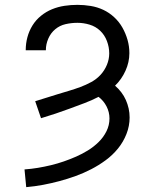

<svg xmlns="http://www.w3.org/2000/svg" viewBox="-20 -763 640 791"><path d="M88 8 81 -65Q109 -67 136 -71.5Q163 -76 190 -82.5Q217 -89 243 -98Q269 -107 294 -118Q319 -129 342.5 -143.5Q366 -158 386 -177.5Q406 -197 418.5 -222Q431 -247 431 -275Q431 -301 419 -324.5Q407 -348 386 -364Q357 -349 327.5 -338Q298 -327 268.5 -316Q239 -305 209 -295Q179 -285 149 -276L125 -346Q148 -353 171.5 -360.5Q195 -368 218 -375Q241 -382 264.5 -389Q288 -396 311 -404.5Q334 -413 356 -425Q378 -437 394.5 -455Q411 -473 420.5 -496Q430 -519 430 -543Q430 -569 420.5 -594Q411 -619 392.5 -636.5Q374 -654 349 -661.5Q324 -669 299 -669Q274 -669 250 -663.5Q226 -658 207.5 -642.5Q189 -627 179 -604Q169 -581 169 -557Q169 -557 169 -556.5Q169 -556 169 -556H86Q86 -556 86 -556.5Q86 -557 86 -557Q86 -584 93 -610Q100 -636 114 -658.5Q128 -681 149 -698Q170 -715 194.5 -725Q219 -735 245.5 -739Q272 -743 299 -743Q326 -743 353.5 -738.5Q381 -734 405.5 -722.5Q430 -711 450.5 -692Q471 -673 484.5 -649Q498 -625 505.5 -598.5Q513 -572 513 -544Q513 -507 497 -471.5Q481 -436 454 -410Q468 -398 479.5 -383Q491 -368 498.5 -351Q506 -334 510 -316Q514 -298 514 -279Q514 -244 501 -211Q488 -178 466 -151Q444 -124 415.5 -103Q387 -82 356 -66Q325 -50 292 -38Q259 -26 225.5 -17Q192 -8 157.5 -1.5Q123 5 88 8Z"/></svg>

Font: Iosevka SS04 Extended
Style: Regular
Weight: 400
Width: 7
Monospace: yes
Designer: Belleve Invis
Foundry: Belleve Invis
Version: Version 19.0.0; ttfautohint (v1.8.4)